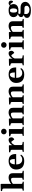

<svg xmlns="http://www.w3.org/2000/svg" viewBox="2598 -3394 1029 6266"><g transform="rotate(-90 3113.0 -261.5)"><path d="M36.8 0Q28.3 0 24.2 -7.3Q20 -14.6 20 -20Q20 -36.1 36.1 -38.1Q54.2 -39.6 73.5 -45.2Q92.8 -50.8 92.8 -64.5V-648.9Q92.8 -679.2 80.1 -689.9Q67.4 -700.7 50.3 -702.6Q33.2 -704.6 20 -708Q15.1 -710.4 11.7 -714.4Q8.3 -718.3 8.3 -727.5Q8.3 -733.4 11.2 -741Q14.2 -748.5 20 -749Q89.8 -753.4 145 -754.9Q200.2 -756.3 230 -756.3Q233.9 -756.3 238.8 -752.2Q243.7 -748 244.6 -736.3V-484.4L242.2 -412.6Q252.4 -423.8 283.9 -443.4Q315.4 -462.9 359.4 -479Q403.3 -495.1 450.2 -495.1Q486.8 -495.1 519.3 -484.9Q551.8 -474.6 572 -445.4Q592.3 -416.2 592.3 -359.4V-80.6Q592.3 -59.6 604 -51.5Q615.7 -43.5 631.3 -41.7Q647 -40 659.2 -38.1Q667.5 -37.1 671.4 -33.9Q675.3 -30.8 675.3 -20Q675.3 -14.6 671.1 -7.3Q667 0 658.6 0H391.6Q383.3 0 379.2 -7.3Q375 -14.6 375 -20Q375 -27.8 377.7 -32.5Q380.4 -37.1 390.1 -38.1Q405.8 -38.9 423.8 -45.9Q441.9 -52.9 441.9 -64.5V-352.1Q441.9 -362.7 439.5 -377.6Q437 -392.6 425 -404.3Q413.1 -416 383.8 -416Q357.4 -416 329.6 -406Q301.8 -396 279.1 -381.8Q256.3 -367.7 244.6 -355V-80.6Q244.6 -61.8 253.9 -53.3Q263.2 -44.8 276.6 -42.2Q290 -39.6 301.8 -38.1Q312 -37.1 315.7 -34.2Q319.3 -31.2 319.3 -20Q319.3 -14.6 315.2 -7.3Q311 0 302.7 0Z M993.2 14.2Q848.1 14.2 780.8 -54.4Q713.4 -123 713.4 -245.1Q713.4 -326.7 751.2 -382.3Q789.1 -438 851.1 -466.6Q913.1 -495.1 985.4 -495.1Q1061 -495.1 1108.2 -475.1Q1155.3 -455.1 1180.4 -418Q1205.6 -380.9 1213.9 -329.1Q1216.8 -311.5 1217.5 -290Q1218.3 -268.6 1218.3 -248.5L879.4 -248Q879.4 -172.9 902.8 -129.9Q926.3 -86.9 961.2 -69.1Q996.1 -51.3 1030.3 -51.3Q1074.2 -51.3 1105 -62.7Q1135.7 -74.2 1159.2 -101.6Q1161.6 -104 1164.3 -106.9Q1167 -109.9 1171.9 -108.9L1193.4 -98.6Q1198.2 -96.7 1198.2 -92.8Q1198.2 -90.8 1197.5 -88.9Q1196.8 -86.9 1195.3 -84.5Q1170.4 -41 1120.4 -13.4Q1070.3 14.2 993.2 14.2ZM880.9 -293.5H1055.7Q1055.7 -378.4 1038.6 -416Q1021.5 -453.6 983.9 -453.6Q960 -453.6 938 -437.7Q916 -421.9 900.9 -386.7Q885.7 -351.6 880.9 -293.5Z M1301.3 0Q1293 0 1288.8 -7.3Q1284.7 -14.6 1284.7 -20Q1284.7 -36.1 1300.8 -38.1Q1320.8 -39.7 1339.1 -45.3Q1357.4 -50.9 1357.4 -64.5V-379.9Q1357.4 -410.2 1344.7 -421.4Q1332 -432.6 1314.9 -435.1Q1297.9 -437.5 1284.7 -440.9Q1279.8 -443.4 1276.4 -447.3Q1272.9 -451.2 1272.9 -460.4Q1272.9 -466.4 1276.1 -473.9Q1279.3 -481.4 1284.7 -481.9Q1354.5 -484.9 1408 -485.6Q1461.4 -486.3 1491.2 -486.8Q1495.1 -486.8 1500 -482.9Q1504.9 -479 1505.9 -467.3V-368.2Q1519.5 -398.4 1545.7 -427.7Q1571.8 -457 1606.7 -476.1Q1641.6 -495.1 1681.2 -495.1Q1711.4 -495.1 1729.2 -482.2Q1747.1 -469.2 1755.1 -448.9Q1763.2 -428.5 1763.2 -406.2Q1763.2 -381.3 1751.7 -360.4Q1740.2 -339.4 1723.6 -326.4Q1707 -313.5 1691.4 -313.5L1620.1 -406.7Q1597.2 -406.7 1576.2 -390.6Q1555.2 -374.5 1538.8 -349.6Q1522.5 -324.7 1511.7 -298.8V-80.6Q1511.7 -62.1 1525.9 -53.8Q1540 -45.4 1560.5 -42.7Q1581.1 -40 1600.1 -38.1Q1610.4 -37.1 1614 -34.2Q1617.7 -31.2 1617.7 -20Q1617.7 -14.6 1613.5 -7.3Q1609.4 0 1601.1 0Z M1823.2 0Q1814.9 0 1810.8 -7.3Q1806.6 -14.6 1806.6 -20Q1806.6 -36.6 1822.8 -37.9Q1840.8 -39.6 1859.9 -45.2Q1878.9 -50.8 1878.9 -64.5L1879.4 -379.9Q1879.4 -410.2 1866.7 -420.9Q1854 -431.6 1836.9 -433.6Q1819.8 -435.5 1806.6 -439Q1801.8 -441.4 1798.3 -445.3Q1794.9 -449.2 1794.9 -458.5Q1794.9 -464.4 1797.9 -471.9Q1800.8 -479.5 1806.6 -480Q1876.5 -484.4 1932.8 -485.6Q1989.1 -486.8 2019 -486.8Q2022.9 -486.8 2028.3 -482.9Q2033.7 -479 2033.7 -467.1V-80.6Q2033.7 -61.8 2043.7 -53.3Q2053.7 -44.8 2067.6 -42.2Q2081.5 -39.6 2093.3 -38.1Q2103.5 -37.1 2107.2 -34.2Q2110.8 -31.2 2110.8 -20Q2110.8 -14.6 2106.7 -7.3Q2102.5 0 2094.2 0ZM1953.1 -561.5Q1915 -561.5 1888.2 -586.4Q1861.3 -611.3 1861.3 -650.9Q1861.3 -690.4 1888.2 -715.6Q1915 -740.7 1953.1 -740.7Q1990.7 -740.7 2017.8 -715.6Q2044.9 -690.4 2044.9 -650.9Q2044.9 -611.3 2017.8 -586.4Q1990.7 -561.5 1953.1 -561.5Z M2176.3 0Q2168 0 2163.8 -7.3Q2159.7 -14.6 2159.7 -20Q2159.7 -36.1 2175.8 -38.1Q2193.8 -40.5 2210.7 -46.9Q2227.5 -53.2 2227.5 -69.3V-379.9Q2227.5 -410.2 2214.4 -420.9Q2201.2 -431.6 2184.1 -433.6Q2167 -435.5 2154.8 -439Q2149.9 -441.4 2146.5 -445.3Q2143.1 -449.2 2143.1 -458.5Q2143.1 -464.4 2146 -471.9Q2148.9 -479.5 2154.8 -480Q2222.2 -483.9 2277.6 -485.4Q2333 -486.8 2361.3 -486.8Q2365.2 -486.8 2370.1 -482.9Q2375 -479 2376 -467.3V-412.6Q2385.3 -423.8 2414.8 -443.4Q2444.3 -462.9 2485.4 -479Q2526.4 -495.1 2569.8 -495.1Q2611.3 -495.1 2647.2 -483.9Q2683.1 -472.7 2705.1 -441.5Q2727.1 -410.3 2727.1 -349.6V-85.4Q2727.1 -62 2737.5 -52.7Q2748 -43.5 2762.5 -41.7Q2776.9 -40 2789.1 -38.1Q2797.4 -37.1 2801.3 -33.9Q2805.2 -30.8 2805.2 -20Q2805.2 -14.6 2801 -7.3Q2796.9 0 2788.6 0H2526.4Q2518.1 0 2513.9 -7.3Q2509.8 -14.6 2509.8 -20Q2509.8 -27.8 2512.5 -32.5Q2515.1 -37.1 2524.9 -38.1Q2540.5 -40 2556.2 -47.9Q2571.8 -55.7 2571.8 -69.3V-347.2Q2571.8 -359.4 2569.3 -376.7Q2566.9 -394 2554.9 -407.5Q2543 -420.9 2513.7 -420.9Q2487.3 -420.9 2461.2 -410.9Q2435.1 -400.9 2413.8 -386.7Q2392.6 -372.6 2380.9 -359.9V-85.4Q2380.9 -54.2 2397.2 -47.1Q2413.6 -40 2431.6 -38.1Q2441.9 -37.1 2445.6 -34.2Q2449.2 -31.2 2449.2 -20Q2449.2 -14.6 2445.1 -7.3Q2440.9 0 2432.6 0Z M2866.2 0Q2857.9 0 2853.8 -7.3Q2849.6 -14.6 2849.6 -20Q2849.6 -36.1 2865.7 -38.1Q2883.8 -40.5 2900.6 -46.9Q2917.5 -53.2 2917.5 -69.3V-379.9Q2917.5 -410.2 2904.3 -420.9Q2891.1 -431.6 2874 -433.6Q2856.9 -435.5 2844.7 -439Q2839.8 -441.4 2836.4 -445.3Q2833 -449.2 2833 -458.5Q2833 -464.4 2835.9 -471.9Q2838.9 -479.5 2844.7 -480Q2912.1 -483.9 2967.5 -485.4Q3022.9 -486.8 3051.3 -486.8Q3055.2 -486.8 3060.1 -482.9Q3064.9 -479 3065.9 -467.3V-412.6Q3075.2 -423.8 3104.7 -443.4Q3134.3 -462.9 3175.3 -479Q3216.3 -495.1 3259.8 -495.1Q3301.3 -495.1 3337.2 -483.9Q3373 -472.7 3395 -441.5Q3417 -410.3 3417 -349.6V-85.4Q3417 -62 3427.5 -52.7Q3438 -43.5 3452.4 -41.7Q3466.8 -40 3479 -38.1Q3487.3 -37.1 3491.2 -33.9Q3495.1 -30.8 3495.1 -20Q3495.1 -14.6 3491 -7.3Q3486.8 0 3478.5 0H3216.3Q3208 0 3203.9 -7.3Q3199.7 -14.6 3199.7 -20Q3199.7 -27.8 3202.4 -32.5Q3205.1 -37.1 3214.8 -38.1Q3230.5 -40 3246.1 -47.9Q3261.7 -55.7 3261.7 -69.3V-347.2Q3261.7 -359.4 3259.3 -376.7Q3256.8 -394 3244.9 -407.5Q3232.9 -420.9 3203.6 -420.9Q3177.2 -420.9 3151.1 -410.9Q3125 -400.9 3103.8 -386.7Q3082.5 -372.6 3070.8 -359.9V-85.4Q3070.8 -54.2 3087.2 -47.1Q3103.5 -40 3121.6 -38.1Q3131.8 -37.1 3135.5 -34.2Q3139.2 -31.2 3139.2 -20Q3139.2 -14.6 3135 -7.3Q3130.9 0 3122.6 0Z M3818.4 14.2Q3673.3 14.2 3606 -54.4Q3538.6 -123 3538.6 -245.1Q3538.6 -326.7 3576.4 -382.3Q3614.3 -438 3676.3 -466.6Q3738.3 -495.1 3810.5 -495.1Q3886.2 -495.1 3933.3 -475.1Q3980.5 -455.1 4005.6 -418Q4030.8 -380.9 4039.1 -329.1Q4042 -311.5 4042.7 -290Q4043.5 -268.6 4043.5 -248.5L3704.6 -248Q3704.6 -172.9 3728 -129.9Q3751.5 -86.9 3786.4 -69.1Q3821.3 -51.3 3855.5 -51.3Q3899.4 -51.3 3930.2 -62.7Q3960.9 -74.2 3984.4 -101.6Q3986.8 -104 3989.5 -106.9Q3992.2 -109.9 3997.1 -108.9L4018.6 -98.6Q4023.4 -96.7 4023.4 -92.8Q4023.4 -90.8 4022.7 -88.9Q4022 -86.9 4020.5 -84.5Q3995.6 -41 3945.6 -13.4Q3895.5 14.2 3818.4 14.2ZM3706.1 -293.5H3880.9Q3880.9 -378.4 3863.8 -416Q3846.7 -453.6 3809.1 -453.6Q3785.2 -453.6 3763.2 -437.7Q3741.2 -421.9 3726.1 -386.7Q3710.9 -351.6 3706.1 -293.5Z M4126.5 0Q4118.2 0 4114 -7.3Q4109.9 -14.6 4109.9 -20Q4109.9 -36.1 4126 -38.1Q4146 -39.7 4164.3 -45.3Q4182.6 -50.9 4182.6 -64.5V-379.9Q4182.6 -410.2 4169.9 -421.4Q4157.2 -432.6 4140.1 -435.1Q4123 -437.5 4109.9 -440.9Q4105 -443.4 4101.6 -447.3Q4098.1 -451.2 4098.1 -460.4Q4098.1 -466.4 4101.3 -473.9Q4104.5 -481.4 4109.9 -481.9Q4179.7 -484.9 4233.2 -485.6Q4286.6 -486.3 4316.4 -486.8Q4320.3 -486.8 4325.2 -482.9Q4330.1 -479 4331.1 -467.3V-368.2Q4344.7 -398.4 4370.8 -427.7Q4397 -457 4431.9 -476.1Q4466.8 -495.1 4506.3 -495.1Q4536.6 -495.1 4554.4 -482.2Q4572.3 -469.2 4580.3 -448.9Q4588.4 -428.5 4588.4 -406.2Q4588.4 -381.3 4576.9 -360.4Q4565.4 -339.4 4548.8 -326.4Q4532.2 -313.5 4516.6 -313.5L4445.3 -406.7Q4422.4 -406.7 4401.4 -390.6Q4380.4 -374.5 4364 -349.6Q4347.7 -324.7 4336.9 -298.8V-80.6Q4336.9 -62.1 4351.1 -53.8Q4365.2 -45.4 4385.7 -42.7Q4406.2 -40 4425.3 -38.1Q4435.5 -37.1 4439.2 -34.2Q4442.9 -31.2 4442.9 -20Q4442.9 -14.6 4438.7 -7.3Q4434.6 0 4426.3 0Z M4648.4 0Q4640.1 0 4636 -7.3Q4631.8 -14.6 4631.8 -20Q4631.8 -36.6 4647.9 -37.9Q4666 -39.6 4685.1 -45.2Q4704.1 -50.8 4704.1 -64.5L4704.6 -379.9Q4704.6 -410.2 4691.9 -420.9Q4679.2 -431.6 4662.1 -433.6Q4645 -435.5 4631.8 -439Q4627 -441.4 4623.5 -445.3Q4620.1 -449.2 4620.1 -458.5Q4620.1 -464.4 4623 -471.9Q4626 -479.5 4631.8 -480Q4701.7 -484.4 4758 -485.6Q4814.3 -486.8 4844.2 -486.8Q4848.1 -486.8 4853.5 -482.9Q4858.9 -479 4858.9 -467.1V-80.6Q4858.9 -61.8 4868.9 -53.3Q4878.9 -44.8 4892.8 -42.2Q4906.7 -39.6 4918.5 -38.1Q4928.7 -37.1 4932.4 -34.2Q4936 -31.2 4936 -20Q4936 -14.6 4931.9 -7.3Q4927.7 0 4919.4 0ZM4778.3 -561.5Q4740.2 -561.5 4713.4 -586.4Q4686.5 -611.3 4686.5 -650.9Q4686.5 -690.4 4713.4 -715.6Q4740.2 -740.7 4778.3 -740.7Q4815.9 -740.7 4843 -715.6Q4870.1 -690.4 4870.1 -650.9Q4870.1 -611.3 4843 -586.4Q4815.9 -561.5 4778.3 -561.5Z M5001.5 0Q4993.2 0 4989 -7.3Q4984.9 -14.6 4984.9 -20Q4984.9 -36.1 5001 -38.1Q5019 -40.5 5035.9 -46.9Q5052.7 -53.2 5052.7 -69.3V-379.9Q5052.7 -410.2 5039.6 -420.9Q5026.4 -431.6 5009.3 -433.6Q4992.2 -435.5 4980 -439Q4975.1 -441.4 4971.7 -445.3Q4968.3 -449.2 4968.3 -458.5Q4968.3 -464.4 4971.2 -471.9Q4974.1 -479.5 4980 -480Q5047.4 -483.9 5102.8 -485.4Q5158.2 -486.8 5186.5 -486.8Q5190.4 -486.8 5195.3 -482.9Q5200.2 -479 5201.2 -467.3V-412.6Q5210.4 -423.8 5240 -443.4Q5269.5 -462.9 5310.5 -479Q5351.6 -495.1 5395 -495.1Q5436.5 -495.1 5472.4 -483.9Q5508.3 -472.7 5530.3 -441.5Q5552.2 -410.3 5552.2 -349.6V-85.4Q5552.2 -62 5562.7 -52.7Q5573.2 -43.5 5587.6 -41.7Q5602.1 -40 5614.3 -38.1Q5622.6 -37.1 5626.5 -33.9Q5630.4 -30.8 5630.4 -20Q5630.4 -14.6 5626.2 -7.3Q5622.1 0 5613.8 0H5351.6Q5343.3 0 5339.1 -7.3Q5335 -14.6 5335 -20Q5335 -27.8 5337.6 -32.5Q5340.3 -37.1 5350.1 -38.1Q5365.7 -40 5381.3 -47.9Q5397 -55.7 5397 -69.3V-347.2Q5397 -359.4 5394.5 -376.7Q5392.1 -394 5380.1 -407.5Q5368.2 -420.9 5338.9 -420.9Q5312.5 -420.9 5286.4 -410.9Q5260.3 -400.9 5239 -386.7Q5217.8 -372.6 5206.1 -359.9V-85.4Q5206.1 -54.2 5222.4 -47.1Q5238.8 -40 5256.8 -38.1Q5267.1 -37.1 5270.8 -34.2Q5274.4 -31.2 5274.4 -20Q5274.4 -14.6 5270.3 -7.3Q5266.1 0 5257.8 0Z M5910.2 232.9Q5865.2 232.9 5821 226.3Q5776.9 219.7 5740.7 205.1Q5704.6 190.4 5682.9 165.8Q5661.1 141.1 5661.1 105Q5661.1 64 5686 38.1Q5710.9 12.2 5756.8 -2.4Q5710.9 -21.5 5699.2 -45.2Q5687.5 -68.8 5687.5 -93.3Q5687.5 -130.4 5718 -155.3Q5748.5 -180.2 5785.6 -191.9Q5731.4 -213.4 5708.7 -252.9Q5686 -292.5 5686 -335.9Q5686 -382.8 5710.4 -418.7Q5734.9 -454.6 5784.9 -474.9Q5835 -495.1 5910.6 -495.1Q5965.8 -495.1 5999 -484.4Q6032.2 -473.6 6057.6 -454.6Q6073.7 -469.7 6096.4 -482.4Q6119.1 -495.1 6143.6 -495.1Q6173.3 -495.1 6199.5 -477.8Q6225.6 -460.4 6225.6 -417Q6225.6 -384.3 6214.8 -367.4Q6204.1 -350.6 6179.7 -350.6L6119.6 -436.5Q6107.4 -436.5 6098.9 -434.6Q6090.3 -432.6 6083.5 -428.7Q6112.8 -389.6 6112.8 -337.9Q6112.8 -291.5 6091.6 -254.2Q6070.3 -216.8 6023.4 -195.3Q5976.6 -173.8 5898.4 -173.8Q5874 -173.8 5854 -176Q5834 -178.2 5815.4 -182.6Q5804.7 -173.3 5797.6 -160.2Q5790.5 -147 5790.5 -133.3Q5790.5 -113.3 5813.5 -108.9Q5836.4 -104.5 5872.6 -104.5H6008.3Q6059.6 -104.5 6099.6 -85.7Q6139.6 -66.9 6162.6 -31.7Q6185.5 3.4 6185.5 52.7Q6185.5 94.2 6155.5 135.7Q6125.5 177.2 6064.5 205.1Q6003.4 232.9 5910.2 232.9ZM5924.8 185.1Q5954.6 185.1 5979 178.5Q6003.4 171.9 6021 159.7Q6038.6 147.5 6048.1 131.1Q6057.6 114.7 6057.6 95.2Q6057.6 77.6 6051 60.5Q6044.4 43.5 6026.6 32.2Q6008.8 21 5975.6 21H5881.3Q5874 21 5856.9 19.8Q5839.8 18.6 5822.8 16.1Q5805.7 13.7 5798.3 10.3Q5793.5 22.9 5790.3 36.9Q5787.1 50.8 5787.1 78.1Q5787.1 118.2 5810.1 141.6Q5833 165 5865.2 175Q5897.5 185.1 5924.8 185.1ZM5900.9 -216.3Q5927.7 -216.3 5943.1 -233.6Q5958.5 -251 5965.1 -278.8Q5971.7 -306.6 5971.7 -337.9Q5971.7 -384.8 5956.5 -418.5Q5941.4 -452.1 5900.9 -452.1Q5874 -452.1 5859.9 -435.5Q5845.7 -418.9 5840.3 -392.1Q5835 -365.2 5835 -334Q5835 -302.7 5840.1 -275.9Q5845.2 -249 5859.6 -232.7Q5874 -216.3 5900.9 -216.3Z"/></g></svg>

Font: Gelasio
Style: Regular
Weight: 400
Designer: Eben Sorkin
Foundry: Eben Sorkin
Version: Version 1.008